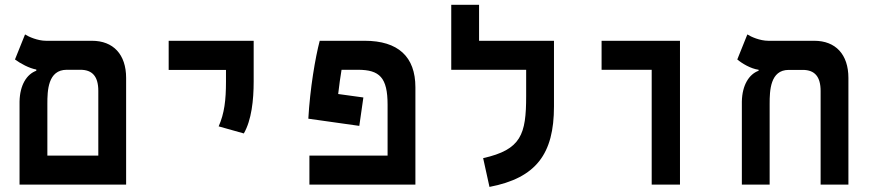

<svg xmlns="http://www.w3.org/2000/svg" viewBox="-20 -752 3556 782"><path d="M59.6 0H493.7V-434.6C493.7 -530.3 441.4 -585.9 354.5 -585.9H167.5C133.8 -585.9 96.7 -602.1 82 -611.8L41 -509.8C62.5 -493.7 99.6 -473.6 127.9 -468.8V-463.9C88.9 -449.7 61 -406.2 59.6 -338.4ZM252 -467.8H307.6C356.4 -467.8 380.4 -440.4 380.4 -381.8V-118.2H172.9V-329.1C172.9 -382.3 174.8 -467.8 252 -467.8Z M973.1 -208.5C1004.4 -262.7 1013.2 -344.2 1013.2 -419.9V-585.9H667V-467.3H900.4V-419.9C900.4 -344.2 894 -290.5 870.6 -237.3Z M1460 -355 1357.4 -369.1C1361.8 -406.7 1366.2 -439 1371.1 -467.8H1437.5C1526.4 -467.8 1558.6 -436 1558.6 -325.2V-118.2H1240.2V0H1671.9V-396.5C1671.9 -521 1601.6 -585.9 1465.3 -585.9H1282.2C1264.2 -517.6 1242.7 -391.6 1235.8 -268.6L1443.4 -239.3Z M2236.3 -585.9H1931.2V-732.4H1817.9V-467.8H2123V-360.8C2123 -204.6 2103 -142.6 1947.8 -107.9L1973.6 9.3C2164.1 -27.3 2236.3 -125.5 2236.3 -318.4Z M2634.3 0H2749.5V-585.9H2430.2V-467.8H2634.3Z M3435.5 -434.6C3435.5 -530.3 3383.3 -585.9 3296.4 -585.9H3109.4C3075.2 -585.9 3038.6 -602.1 3023.9 -611.8L2982.9 -509.8C3002 -493.7 3037.6 -472.2 3069.8 -467.8V-463.9C3031.2 -449.7 3002.9 -406.2 3001.5 -338.4V0H3114.7V-329.1C3114.7 -382.3 3116.7 -467.3 3192.4 -467.3H3249.5C3298.3 -467.3 3322.3 -439.9 3322.3 -381.3V0H3435.5Z"/></svg>

Font: Cascadia Code PL SemiBold
Style: Regular
Weight: 600
Monospace: yes
Designer: Aaron Bell
Foundry: Saja Typeworks
Version: Version 2404.023